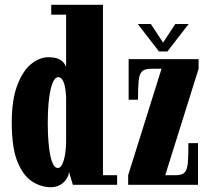

<svg xmlns="http://www.w3.org/2000/svg" viewBox="-20 -770 884 800"><path d="M191 10Q151.5 10 114.2 -13.5Q77 -37 53 -95.5Q29 -154 29 -259Q29 -354 51.8 -414.2Q74.5 -474.5 109.5 -503Q144.5 -531.5 181 -531.5Q211 -531.5 226.8 -523Q242.5 -514.5 248.5 -504.5Q254.5 -494.5 255.5 -490.5V-709H193.5V-750H409V-40H468V0H283.5L267.5 -54Q267 -40.5 257.8 -25.5Q248.5 -10.5 231.8 -0.2Q215 10 191 10ZM221 -70Q232 -70 239.5 -85.8Q247 -101.5 251.2 -127Q255.5 -152.5 255.5 -181V-364Q254.5 -390 250.5 -409Q246.5 -428 239.5 -438.2Q232.5 -448.5 222 -448.5Q213 -448.5 205 -435.8Q197 -423 191.2 -398.8Q185.5 -374.5 182.2 -339Q179 -303.5 179 -257.5Q179 -215 181.8 -180.2Q184.5 -145.5 189.8 -121Q195 -96.5 202.8 -83.2Q210.5 -70 221 -70ZM514 0V-40L653 -483.5H608.5Q582.5 -483.5 571.2 -471.8Q560 -460 557.5 -431.8Q555 -403.5 555 -354.5H516V-523.5H807.5V-483.5L668.5 -40H714Q739.5 -40 750 -52.2Q760.5 -64.5 762.8 -93.5Q765 -122.5 765 -173.5H805V0ZM642.5 -555.5 554 -670H608.5L659.5 -592.5L710.5 -670H766L677.5 -555.5Z"/></svg>

Font: Imbue Thin 10pt Black
Style: Regular
Weight: 900
Version: Version 1.102